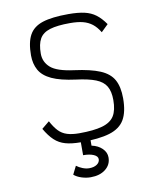

<svg xmlns="http://www.w3.org/2000/svg" viewBox="-91 -701 781 966"><g transform="rotate(-10 300.0 -218.0)"><path d="M275 14Q229 14 197 5Q165 -4 141.5 -26Q118 -48 96 -86L135 -118Q152 -86 170 -67Q188 -48 213.5 -40Q239 -32 275 -32Q350 -32 393.5 -44.5Q437 -57 455 -86Q473 -115 473 -167Q473 -211 457.5 -237.5Q442 -264 405.5 -278.5Q369 -293 305 -301Q228 -311 184 -331.5Q140 -352 122 -384.5Q104 -417 104 -460Q104 -526 124.5 -563.5Q145 -601 193 -616.5Q241 -632 325 -632Q374 -632 407 -624.5Q440 -617 464.5 -598.5Q489 -580 511 -548L475 -513Q458 -541 438 -556.5Q418 -572 391.5 -579Q365 -586 325 -586Q260 -586 222.5 -574.5Q185 -563 169.5 -535.5Q154 -508 154 -460Q154 -417 186.5 -388.5Q219 -360 305 -349Q388 -338 435.5 -318Q483 -298 503 -262Q523 -226 523 -167Q523 -98 500 -58.5Q477 -19 423 -2.5Q369 14 275 14ZM294 196Q271 196 247.5 188.5Q224 181 209 168L230 126Q243 136 260.5 143Q278 150 294 150Q319 150 334 139.5Q349 129 349 113Q349 98 328.5 89Q308 80 275 80V-5H325V40Q358 47 378.5 67Q399 87 399 113Q399 150 370 173Q341 196 294 196Z"/></g></svg>

Font: Victor Mono Thin
Style: Regular
Weight: 100
Monospace: yes
Designer: Rune Bjørnerås
Version: Version 1.561;gftools[0.9.30]